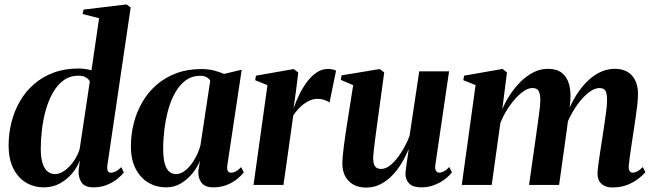

<svg xmlns="http://www.w3.org/2000/svg" viewBox="-20 -837 2958 869"><path d="M466 -89Q464 -71.5 467.8 -63.5Q471.5 -55.5 481.5 -55.5Q492 -55.5 503.8 -61.2Q515.5 -67 529 -80.5L540.5 -56.5Q528.5 -41 508.8 -25.5Q489 -10 462.2 0.5Q435.5 11 403 11Q363 11 348.2 -12.5Q333.5 -36 336 -67L341.5 -111.5Q330.5 -81.5 307.5 -53.5Q284.5 -25.5 251.8 -7.2Q219 11 178.5 11Q134 11 97.8 -10.5Q61.5 -32 40.2 -74.5Q19 -117 19 -180Q19 -232.5 31.8 -283.2Q44.5 -334 69.8 -378Q95 -422 133.2 -455.5Q171.5 -489 222.2 -508Q273 -527 336.5 -527Q353 -527 368 -524.5Q383 -522 394 -518.5L428.5 -754.5L354 -773.5L358 -793.5L552.5 -817L571.5 -803.5ZM386.5 -468Q382.5 -478 369.5 -486.2Q356.5 -494.5 335.5 -494.5Q296.5 -494.5 267.8 -473.5Q239 -452.5 219.2 -417.2Q199.5 -382 187.2 -338.8Q175 -295.5 169.8 -250Q164.5 -204.5 164.5 -164Q164.5 -120.5 173.5 -95.2Q182.5 -70 197.2 -59.5Q212 -49 228.5 -49Q251 -49 273.8 -65.8Q296.5 -82.5 314.5 -108.8Q332.5 -135 340.5 -162.5Z M1009 -89.5Q1006.5 -69.5 1011.5 -62.5Q1016.5 -55.5 1026 -55.5Q1036.5 -55.5 1047.5 -61.2Q1058.5 -67 1071.5 -80.5L1083.5 -57Q1072 -42 1052.5 -26.2Q1033 -10.5 1006 0.2Q979 11 945.5 11Q907 11 891 -11.5Q875 -34 878 -65L885 -109.5Q874 -81 851.8 -53.2Q829.5 -25.5 799.2 -7.2Q769 11 732 11Q688 11 651.8 -10.2Q615.5 -31.5 594 -73Q572.5 -114.5 572.5 -175Q572.5 -229.5 585.8 -280.8Q599 -332 625 -376.2Q651 -420.5 689.5 -453.8Q728 -487 778.8 -505.8Q829.5 -524.5 892 -524.5Q921.5 -524.5 947 -518.2Q972.5 -512 994 -502.5L1074 -521.5ZM931.5 -471.5Q927.5 -480 916.2 -487Q905 -494 886.5 -494Q848.5 -494 820.5 -473.2Q792.5 -452.5 772.8 -417.5Q753 -382.5 741.2 -339.2Q729.5 -296 724 -250.5Q718.5 -205 718.5 -164Q718.5 -120 726.2 -94.8Q734 -69.5 747.2 -59.2Q760.5 -49 776.5 -49Q792.5 -49 809 -59Q825.5 -69 840.5 -87Q855.5 -105 868 -129.2Q880.5 -153.5 887.5 -181Z M1127.5 0 1190.5 -451.5 1135 -474 1138.5 -494.5 1309.5 -524.5 1330 -508.5 1319 -420.5 1308.5 -346.5Q1319.5 -377.5 1334.8 -409Q1350 -440.5 1369.8 -466.8Q1389.5 -493 1413.2 -509Q1437 -525 1464.5 -525Q1479 -525 1488 -522.2Q1497 -519.5 1501 -517L1471.5 -373Q1468 -377 1452 -383.2Q1436 -389.5 1417 -389.5Q1399.5 -389.5 1383.5 -382.8Q1367.5 -376 1353.2 -365Q1339 -354 1327.5 -340.8Q1316 -327.5 1307.5 -315L1263 0Z M1637 12Q1603 12 1579 -1.8Q1555 -15.5 1542.2 -39.8Q1529.5 -64 1529.5 -96.5Q1529.5 -111 1531.5 -133Q1533.5 -155 1536.8 -179.8Q1540 -204.5 1543.5 -227.8Q1547 -251 1549.5 -268L1578.5 -451.5L1522.5 -475.5L1526 -496L1699 -524.5L1719 -509L1688 -282.5Q1685.5 -263 1682.2 -239Q1679 -215 1676 -191.8Q1673 -168.5 1671 -150.2Q1669 -132 1669 -123.5Q1669 -106.5 1672.2 -95.2Q1675.5 -84 1683.5 -78.2Q1691.5 -72.5 1705.5 -72.5Q1729 -72.5 1752.8 -94.2Q1776.5 -116 1797.8 -150Q1819 -184 1833.5 -221L1877.5 -514H2012.5L1950 -88Q1948 -71.5 1953.5 -63.5Q1959 -55.5 1968 -55.5Q1977.5 -55.5 1989.5 -61.8Q2001.5 -68 2013.5 -81L2025.5 -57Q2013 -40.5 1992.2 -25Q1971.5 -9.5 1944.8 0.8Q1918 11 1888 11Q1849.5 11 1832.5 -6Q1815.5 -23 1815 -49.5Q1815 -54.5 1816.5 -66.8Q1818 -79 1820.2 -95Q1822.5 -111 1825 -127.8Q1827.5 -144.5 1829.5 -158.5L1828 -159Q1814.5 -126 1795.8 -95.5Q1777 -65 1753 -40.8Q1729 -16.5 1700 -2.2Q1671 12 1637 12Z M2274.5 -509 2253.5 -343Q2267.5 -376 2288.5 -408.2Q2309.5 -440.5 2336.2 -467Q2363 -493.5 2394 -509.5Q2425 -525.5 2460 -525.5Q2498.5 -525.5 2521.8 -508Q2545 -490.5 2554.8 -458.2Q2564.5 -426 2561.5 -382.5Q2561 -374.5 2559.5 -362Q2558 -349.5 2556 -335.2Q2554 -321 2551.5 -308L2536.5 -294.5Q2554 -347 2578.2 -389.5Q2602.5 -432 2631.8 -462.5Q2661 -493 2694 -509.2Q2727 -525.5 2761.5 -525.5Q2814 -525.5 2840.8 -494.5Q2867.5 -463.5 2867.5 -412.5Q2867.5 -388.5 2864.2 -360.5Q2861 -332.5 2856.5 -302.2Q2852 -272 2847.5 -242Q2843.5 -215 2838.8 -184.8Q2834 -154.5 2830.5 -128Q2827 -101.5 2825.5 -85Q2825.5 -67.5 2830.5 -61.5Q2835.5 -55.5 2843.5 -55.5Q2852.5 -55.5 2864 -61.2Q2875.5 -67 2889.5 -81L2901 -57.5Q2890 -44.5 2869.8 -28.5Q2849.5 -12.5 2819.8 -0.5Q2790 11.5 2750 11.5Q2732 11.5 2716.8 4.5Q2701.5 -2.5 2693 -16.2Q2684.5 -30 2684.5 -51Q2684.5 -64.5 2688.2 -93.2Q2692 -122 2697.5 -156.8Q2703 -191.5 2707.5 -221.5Q2712.5 -254 2717 -285.2Q2721.5 -316.5 2724.8 -342.5Q2728 -368.5 2727.5 -385Q2727.5 -413 2720.5 -425.8Q2713.5 -438.5 2692.5 -438.5Q2673.5 -438.5 2651.2 -423.2Q2629 -408 2606.8 -381Q2584.5 -354 2565.2 -318.5Q2546 -283 2533.5 -242.5L2555 -327.5Q2553 -309.5 2551.2 -294.8Q2549.5 -280 2547.5 -265.2Q2545.5 -250.5 2543 -232L2510.5 0H2374.5L2406 -221.5Q2410.5 -254 2415 -285.5Q2419.5 -317 2422.5 -343Q2425.5 -369 2425.5 -384.5Q2425 -413 2417.8 -425.8Q2410.5 -438.5 2389 -438.5Q2371.5 -438.5 2351 -424.8Q2330.5 -411 2310.2 -388Q2290 -365 2272.8 -336.8Q2255.5 -308.5 2244.5 -279.5L2205.5 0H2070L2132.5 -452L2077 -474L2080.5 -494.5L2254.5 -525Z"/></svg>

Font: Merriweather 120pt
Style: Bold Italic
Weight: 700
Italic angle: -7.8°
Version: Version 2.101